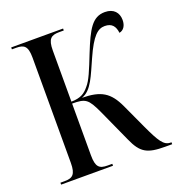

<svg xmlns="http://www.w3.org/2000/svg" viewBox="-130 -829 877 939"><g transform="rotate(-20 308.5 -360.0)"><path d="M29 0H299V-10H275C232 -10 215 -23 215 -85V-354C285 -354 297 -345 333 -268L411 -96C446 -17 478 0 571 0H607V-10H602C567 -10 548 -41 508 -127L449 -255C411 -337 368 -363 270 -364C324 -382 347 -451 383 -530C428 -631 458 -656 494 -656C532 -656 547 -634 551 -600C573 -604 587 -624 587 -654C587 -692 564 -720 518 -720C452 -720 424 -667 379 -555C349 -479 330 -431 307 -406C285 -379 263 -365 215 -364V-630C215 -691 233 -704 275 -704H299V-714H29V-704H51C92 -704 110 -692 110 -631V-84C110 -23 92 -10 51 -10H29Z"/></g></svg>

Font: Noto Serif Display Condensed Medium
Style: Regular
Weight: 500
Width: 3
Designer: Monotype Design Team
Foundry: Monotype Imaging Inc.
Version: Version 2.009